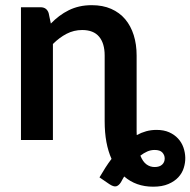

<svg xmlns="http://www.w3.org/2000/svg" viewBox="-20 -541 736 742"><path d="M61 0V-513H136.5Q160.5 -513 168 -490.5L176.5 -450Q192 -466 209.2 -479Q226.5 -492 245.8 -501.5Q265 -511 287 -516Q309 -521 335 -521Q377 -521 409.5 -506.8Q442 -492.5 463.8 -466.8Q485.5 -441 496.8 -405.2Q508 -369.5 508 -326.5V-46Q508 -39 508 -32.2Q508 -25.5 508.5 -19Q526 -28.5 545 -33.8Q564 -39 585 -39Q613 -39 633.8 -29.8Q654.5 -20.5 668.2 -5.5Q682 9.5 688.8 28.8Q695.5 48 696 68Q696.5 87.5 690.2 107.8Q684 128 669.2 144Q654.5 160 630.5 170.2Q606.5 180.5 572 180.5Q505.5 180.5 460 141Q456.5 146.5 453.5 152Q450.5 157.5 447.5 163Q439 176.5 429 179Q419 181.5 402.5 170.5L364.5 144.5Q375.5 125.5 387 107.5Q398.5 89.5 411 73Q398 44 391.2 7.8Q384.5 -28.5 384.5 -73V-326.5Q384.5 -373.5 363 -399.2Q341.5 -425 297.5 -425Q265.5 -425 237.5 -410.5Q209.5 -396 184.5 -371V0ZM577.5 38.5Q562.5 38.5 549 44.5Q535.5 50.5 522.5 60.5Q532 84 546 94.2Q560 104.5 577.5 104.5Q596.5 104.5 606.5 95.2Q616.5 86 616.5 71.5Q616.5 58.5 607.5 48.5Q598.5 38.5 577.5 38.5Z"/></svg>

Font: Lato
Style: Bold
Weight: 700
Designer: Lukasz Dziedzic
Foundry: tyPoland Lukasz Dziedzic
Version: Version 2.007; 2014-02-27